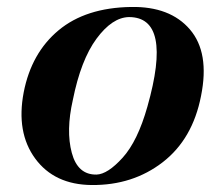

<svg xmlns="http://www.w3.org/2000/svg" viewBox="-20 -512 637 551"><path d="M557 -237Q533 -113 447 -46.5Q361 20 243 19Q136 18 81 -57Q26 -132 48 -247Q70 -360 148 -425Q226 -490 356 -492Q468 -494 525 -427.5Q582 -361 557 -237ZM403 -206Q476 -463 350 -463Q302 -462 257 -401Q212 -340 189 -225Q169 -137 186 -73.5Q203 -10 257 -11Q289 -12 332 -59.5Q375 -107 403 -206Z"/></svg>

Font: GFS Artemisia
Style: Bold Italic
Weight: 700
Italic angle: -12°
Designer: Designed by Takis Katsoulidis and George D. Matthiopoulos.
Foundry: Designed by Takis Katsoulidis and George D. Matthiopoulos.
Version: Version 1.0